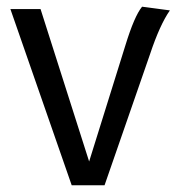

<svg xmlns="http://www.w3.org/2000/svg" viewBox="-20 -553 527 573"><path d="M404 -533 487 -522Q457 -479 428 -392L292 0H194L11 -526H101L246 -71L354 -417Q381 -505 404 -533Z"/></svg>

Font: FiraSans
Style: Regular
Weight: 350
Designer: Carrois Corporate & Edenspiekermann AG
Foundry: Carrois Corporate GbR & Edenspiekermann AG
Version: Version 3.106;PS 003.106;hotconv 1.0.70;makeotf.lib2.5.58329